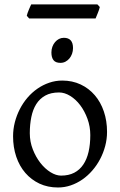

<svg xmlns="http://www.w3.org/2000/svg" viewBox="-20 -833 543 868"><path d="M388.2 -222.2Q388.2 -260.7 375.5 -295.7Q362.8 -330.6 342.8 -357.2Q322.8 -383.8 297.4 -399.4Q272 -415 247.1 -415Q210 -415 184.6 -400.9Q159.2 -386.7 143.8 -362.1Q128.4 -337.4 121.6 -303.7Q114.7 -270 114.7 -231Q114.7 -192.4 128.4 -157.5Q142.1 -122.6 162.8 -96.2Q183.6 -69.8 208.5 -54.4Q233.4 -39.1 255.9 -39.1Q290.5 -39.1 315.4 -52Q340.3 -64.9 356.4 -88.9Q372.6 -112.8 380.4 -146.5Q388.2 -180.2 388.2 -222.2ZM463.9 -236.8Q463.9 -204.1 455.6 -172.9Q447.3 -141.6 432.6 -113.8Q418 -85.9 397.5 -62.3Q377 -38.6 352.3 -21.5Q327.6 -4.4 299.8 5.1Q272 14.6 242.2 14.6Q195.8 14.6 158.4 -2.9Q121.1 -20.5 94.5 -51.3Q67.9 -82 53.5 -124.5Q39.1 -167 39.1 -216.8Q39.1 -249 47.1 -280.3Q55.2 -311.5 69.6 -339.6Q84 -367.7 104.2 -391.4Q124.5 -415 149.2 -432.1Q173.8 -449.2 202.4 -459Q231 -468.8 261.2 -468.8Q307.1 -468.8 344.5 -451.2Q381.8 -433.6 408.4 -402.6Q435.1 -371.6 449.5 -329.1Q463.9 -286.6 463.9 -236.8ZM310.1 -615.7Q310.1 -602.1 305.7 -589.8Q301.3 -577.6 293.7 -568.6Q286.1 -559.6 275.9 -554.2Q265.6 -548.8 253.4 -548.8Q231.4 -548.8 221.9 -561Q212.4 -573.2 212.4 -595.7Q212.4 -609.4 216.8 -621.6Q221.2 -633.8 229 -642.8Q236.8 -651.9 246.8 -657Q256.8 -662.1 268.6 -662.1Q310.1 -662.1 310.1 -615.7ZM431.2 -801.3Q430.2 -795.9 427.7 -788.8Q425.3 -781.7 422.4 -774.7Q419.4 -767.6 416.7 -760.7Q414.1 -753.9 412.1 -749.5H111.8L101.1 -761.7Q102.1 -767.1 104.5 -773.9Q106.9 -780.8 109.9 -787.8Q112.8 -794.9 115.7 -801.5Q118.7 -808.1 121.1 -813H420.4Z"/></svg>

Font: Gentium Unicode
Style: Regular
Weight: 400
Version: Version 1.009